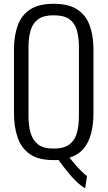

<svg xmlns="http://www.w3.org/2000/svg" viewBox="-20 -838 570 1017"><path d="M431 159Q409 147 385 124Q361 101 336.5 70.5Q312 40 290 9Q284 10 277.5 10Q271 10 264 10Q184 10 138.5 -21.5Q93 -53 73.5 -109.5Q54 -166 54 -239V-575Q54 -649 74 -703.5Q94 -758 140 -788Q186 -818 264 -818Q343 -818 389 -788Q435 -758 455 -703.5Q475 -649 475 -575V-238Q475 -180 463 -132.5Q451 -85 423.5 -51.5Q396 -18 348 -3Q361 13 377.5 32.5Q394 52 411.5 69Q429 86 441 95ZM264 -51Q318 -51 347 -72.5Q376 -94 387 -132.5Q398 -171 398 -222V-589Q398 -640 387 -678Q376 -716 347.5 -736.5Q319 -757 264 -757Q211 -757 182.5 -736.5Q154 -716 142.5 -678Q131 -640 131 -589V-222Q131 -171 142.5 -132.5Q154 -94 182.5 -72.5Q211 -51 264 -51Z"/></svg>

Font: Oswald Light
Style: Regular
Weight: 300
Designer: Vernon Adams
Foundry: Vernon Adams
Version: Version 4.103;gftools[0.9.33.dev8+g029e19f]